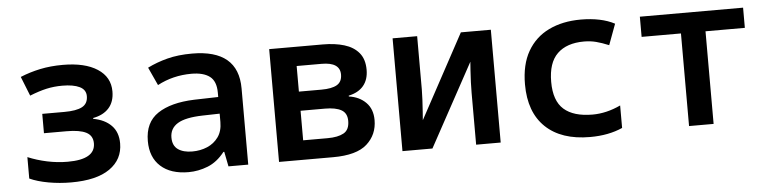

<svg xmlns="http://www.w3.org/2000/svg" viewBox="-39 -730 3679 919"><g transform="rotate(-5 1800.0 -271.0)"><path d="M272 11Q216 11 163 1.5Q110 -8 73 -25V-128Q116 -110 165 -99.5Q214 -89 264 -89Q396 -89 396 -166Q396 -203 365 -219Q334 -235 271 -235H162V-328H268Q326 -328 354 -343Q382 -358 382 -394Q382 -425 352 -439.5Q322 -454 269 -454Q229 -454 193 -446Q157 -438 112 -420L75 -513Q121 -532 171 -542.5Q221 -553 280 -553Q386 -553 446 -514Q506 -475 506 -406Q506 -356 479 -326Q452 -296 403 -287V-283Q458 -273 489.5 -241Q521 -209 521 -155Q521 -78 457.5 -33.5Q394 11 272 11Z M836 11Q750 11 702 -32.5Q654 -76 654 -154Q654 -244 717 -286Q780 -328 892 -332L1008 -335V-356Q1008 -411 977.5 -434Q947 -457 890 -457Q801 -457 726 -417L686 -504Q730 -526 782 -539.5Q834 -553 901 -553Q1123 -553 1123 -366V0H1028L1014 -71H1010Q974 -25 928.5 -7Q883 11 836 11ZM862 -86Q901 -86 934 -100Q967 -114 987.5 -142.5Q1008 -171 1008 -215V-255L926 -253Q843 -251 805.5 -228Q768 -205 768 -161Q768 -122 793.5 -104Q819 -86 862 -86Z M1271 0V-542H1529Q1587 -542 1631.5 -528.5Q1676 -515 1701.5 -484.5Q1727 -454 1727 -403Q1727 -356 1702.5 -326.5Q1678 -297 1631 -287V-283Q1681 -276 1712.5 -244.5Q1744 -213 1744 -160Q1744 -90 1694 -45Q1644 0 1531 0ZM1395 -327H1503Q1553 -327 1578 -341.5Q1603 -356 1603 -391Q1603 -450 1515 -450H1395ZM1395 -93H1513Q1562 -93 1590 -108.5Q1618 -124 1618 -167Q1618 -204 1591 -219.5Q1564 -235 1512 -235H1395Z M1864 0V-542H1982V-286Q1982 -266 1980.5 -236.5Q1979 -207 1977 -179.5Q1975 -152 1974 -139L2192 -542H2336V0H2218V-249Q2218 -271 2219 -300Q2220 -329 2222 -356Q2224 -383 2225 -398L2008 0Z M2765 11Q2627 11 2551.5 -61Q2476 -133 2476 -267Q2476 -362 2512.5 -425.5Q2549 -489 2615 -521Q2681 -553 2769 -553Q2817 -553 2858 -544.5Q2899 -536 2931 -519L2894 -419Q2860 -433 2833 -440Q2806 -447 2775 -447Q2692 -447 2647 -403.5Q2602 -360 2602 -268Q2602 -177 2648.5 -136Q2695 -95 2786 -95Q2853 -95 2921 -127V-19Q2854 11 2765 11Z M3241 0V-445H3052V-542H3548V-445H3359V0Z"/></g></svg>

Font: Noto Sans Mono SemiBold
Style: Regular
Weight: 600
Designer: Monotype Design Team
Foundry: Monotype Imaging Inc.
Version: Version 2.014; ttfautohint (v1.8.4.7-5d5b)